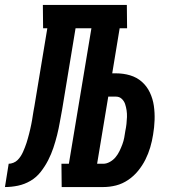

<svg xmlns="http://www.w3.org/2000/svg" viewBox="-76 -755 696 775"><path d="M-56 0 -41 -94Q-32 -94 -22 -98Q-12 -102 -5 -109Q2 -116 7.5 -124.5Q13 -133 17 -142Q21 -151 24.5 -160Q28 -169 31 -178Q34 -187 36.5 -196.5Q39 -206 41.5 -215Q44 -224 46 -233.5Q48 -243 50 -252Q52 -261 53.5 -270.5Q55 -280 56.5 -289.5Q58 -299 59.5 -308Q61 -317 63 -327L115 -641H98L97 -735H436L437 -641H407L377 -459H392Q422 -459 449 -451Q476 -443 496.5 -425Q517 -407 529 -381.5Q541 -356 545 -328Q549 -300 548 -270.5Q547 -241 542 -212Q538 -186 530.5 -160.5Q523 -135 511 -111Q499 -87 481.5 -65.5Q464 -44 441 -28.5Q418 -13 392.5 -6.5Q367 0 341 0H173L172 -94H202L293 -641H229L175 -314Q170 -288 165.5 -262Q161 -236 154.5 -210Q148 -184 139.5 -158.5Q131 -133 118.5 -108.5Q106 -84 88.5 -61.5Q71 -39 47 -25Q23 -11 -3.5 -5.5Q-30 0 -56 0ZM341 -94Q354 -94 367.5 -101.5Q381 -109 390.5 -120.5Q400 -132 406.5 -145.5Q413 -159 418 -172.5Q423 -186 425.5 -199.5Q428 -213 430 -227Q433 -241 434.5 -255Q436 -269 436.5 -282.5Q437 -296 435 -309.5Q433 -323 429 -335Q425 -347 415.5 -356Q406 -365 392 -365H361L316 -94Z"/></svg>

Font: Iosevka HT Extrabold Extended
Style: Italic
Weight: 800
Width: 7
Italic angle: -9°
Monospace: yes
Designer: Belleve Invis
Foundry: Belleve Invis
Version: Version 32.3.0; ttfautohint (v1.8.4)